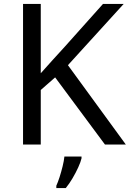

<svg xmlns="http://www.w3.org/2000/svg" viewBox="-20 -734 659 975"><path d="M619 0H513L260 -341L187 -277V0H97V-714H187V-362Q217 -396 248 -430Q279 -464 310 -498L503 -714H608L325 -403ZM394 70Q390 88 377.5 115.5Q365 143 348.5 171Q332 199 314 221H266V209Q274 192 282.5 165.5Q291 139 298 110.5Q305 82 307 61H394Z"/></svg>

Font: Noto Sans Takri
Style: Regular
Weight: 400
Designer: Monotype Design Team
Foundry: Monotype Imaging Inc.
Version: Version 2.003; ttfautohint (v1.8.4.7-5d5b)